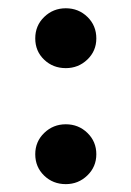

<svg xmlns="http://www.w3.org/2000/svg" viewBox="-20 -457 326 476"><path d="M67.4 -361.8Q67.4 -393.6 89.6 -415Q111.8 -436.5 143.1 -436.5Q174.8 -436.5 196.8 -415Q218.8 -393.6 218.8 -361.8Q218.8 -330.6 196.5 -309.3Q174.3 -288.1 143.1 -288.1Q111.3 -288.1 89.4 -309.1Q67.4 -330.1 67.4 -361.8ZM67.4 -74.7Q67.4 -106 89.6 -127.4Q111.8 -148.9 143.1 -148.9Q174.8 -148.9 196.8 -127.4Q218.8 -106 218.8 -74.7Q218.8 -43.5 196.5 -22Q174.3 -0.5 143.1 -0.5Q111.3 -0.5 89.4 -21.7Q67.4 -43 67.4 -74.7Z"/></svg>

Font: Vazirmatn RD FD Medium
Style: Regular
Weight: 500
Designer: Saber Rastikerdar
Foundry: Saber Rastikerdar
Version: Version 33.003